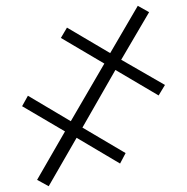

<svg xmlns="http://www.w3.org/2000/svg" viewBox="-20 -645 645 662"><path d="M244.1 -169.9 147.9 -2.9 107.9 -24.9 204.1 -191.9 56.2 -278.8 76.2 -314.9 224.1 -227.1 339.8 -425.8 189.9 -514.2 210.9 -549.8 359.9 -461.9 455.1 -625 494.1 -603 397.9 -439 548.8 -352.1 526.9 -315.9 377.9 -403.8 264.2 -205.1 413.1 -117.2 394 -81.1Z"/></svg>

Font: OpenSans-Light
Style: Regular
Weight: 300
Foundry: Ascender Corporation
Version: Version 1.10